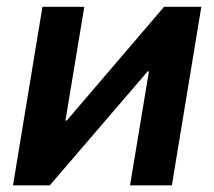

<svg xmlns="http://www.w3.org/2000/svg" viewBox="-20 -556 643 576"><path d="M495.6 0H370.1L426.8 -341.8H422.9L129.4 0H19L107.4 -535.6H232.9L176.3 -194.3H180.2L472.2 -535.6H584Z"/></svg>

Font: Inter 20pt SemiBold
Style: Italic
Weight: 600
Italic angle: -9.3988°
Version: Version 4.001;git-66647c0bb